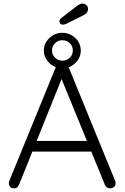

<svg xmlns="http://www.w3.org/2000/svg" viewBox="-20 -1039 688 1060"><path d="M324 -662Q297 -662 274 -675Q251 -688 236.5 -710.5Q222 -733 222 -760Q222 -787 236.5 -809.5Q251 -832 274 -845Q297 -858 324 -858Q351 -858 374.5 -845Q398 -832 412 -809.5Q426 -787 426 -760Q426 -733 412 -710.5Q398 -688 374.5 -675Q351 -662 324 -662ZM324 -704Q349 -704 365.5 -720.5Q382 -737 382 -760Q382 -785 365 -801Q348 -817 324 -817Q301 -817 284 -800.5Q267 -784 267 -760Q267 -737 284 -720.5Q301 -704 324 -704ZM328 -623 85 -19Q81 -9 74 -4Q67 1 58 1Q44 1 37 -6.5Q30 -14 29 -25Q28 -30 30 -37L294 -683Q299 -694 306.5 -698.5Q314 -703 324 -703Q334 -703 341.5 -697.5Q349 -692 353 -683L616 -40Q618 -34 618 -28Q618 -14 609 -6.5Q600 1 588 1Q578 1 570.5 -4.5Q563 -10 559 -19L310 -627ZM143 -202 168 -261H478L490 -202ZM327 -903Q317 -903 312.5 -908.5Q308 -914 308 -921Q308 -926 310.5 -930.5Q313 -935 318 -939L407 -1008Q413 -1012 420 -1015.5Q427 -1019 436 -1019Q449 -1019 457.5 -1010.5Q466 -1002 466 -989Q466 -979 461 -971Q456 -963 447 -958L349 -909Q344 -907 338.5 -905Q333 -903 327 -903Z"/></svg>

Font: zvoove
Style: Regular
Weight: 400
Designer: Vernon Adams (Nunito) & Andrew Paglinawan (Quicksand)
Foundry: zvoove
Version: Version 3.006